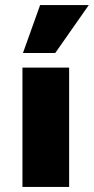

<svg xmlns="http://www.w3.org/2000/svg" viewBox="-20 -741 372 761"><path d="M69 0V-473H254V0ZM71 -531 139 -721H332L199 -531Z"/></svg>

Font: Ysabeau SC Black
Style: Regular
Weight: 900
Designer: Christian Thalmann (Catharsis Fonts)
Version: Version 2.001;gftools[0.9.30]; featfreeze: smcp